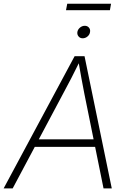

<svg xmlns="http://www.w3.org/2000/svg" viewBox="-45 -1037 698 1057"><path d="M-24.9 0 365.7 -727.5H420.4L570.3 0H524.9L419.4 -521Q412.1 -560.1 403.3 -605.7Q394.5 -651.4 385.3 -708H398.4Q370.6 -651.9 347.4 -606.4Q324.2 -561 302.2 -521L24.9 0ZM129.9 -228.5 136.7 -270H498L491.2 -228.5ZM410.2 -826.2Q396 -826.2 387.5 -836.4Q378.9 -846.7 380.9 -860.8Q383.3 -875 395.3 -885Q407.2 -895 421.9 -895Q436 -895 444.6 -885Q453.1 -875 450.7 -860.8Q448.7 -846.2 436.8 -836.2Q424.8 -826.2 410.2 -826.2ZM566.4 -1016.6 560.1 -981H318.4L325.2 -1016.6Z"/></svg>

Font: Inter 24pt ExtraLight
Style: Italic
Weight: 250
Italic angle: -9.3988°
Version: Version 4.001;git-66647c0bb